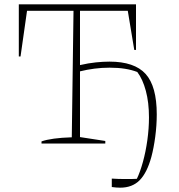

<svg xmlns="http://www.w3.org/2000/svg" viewBox="-20 -664 826 888"><path d="M172 0V-10Q217 -26 312 -29L320 -614H105L75 -403H67V-644H609V-433H601L571 -614H350V-363Q389 -372 423.5 -375.5Q458 -379 486 -379Q602 -379 653.5 -322Q705 -265 705 -135Q705 -84 698 -31.5Q691 21 680 62Q660 135 626 169.5Q592 204 536 204Q518 204 497 201V162Q512 163 527.5 163.5Q543 164 558 164Q572 164 585.5 164Q599 164 613 163Q628 132 641 85Q654 38 661.5 -16Q669 -70 669 -121Q669 -190 654.5 -244Q640 -298 615 -331Q589 -341 557.5 -346Q526 -351 487 -351Q451 -351 416.5 -346.5Q382 -342 350 -334V-30L467 -12V0Z"/></svg>

Font: Piazzolla Thin
Style: Regular
Weight: 100
Designer: Juan Pablo del Peral
Foundry: Huerta Tipografica
Version: Version 1.330